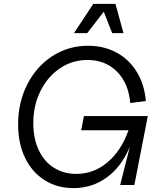

<svg xmlns="http://www.w3.org/2000/svg" viewBox="-20 -950 839 986"><path d="M73 -311Q73 -424 120 -516.5Q167 -609 249 -662Q331 -715 432 -715Q514 -715 578.5 -680Q643 -645 682.5 -580.5Q722 -516 729 -431L649 -421Q640 -523 580.5 -582.5Q521 -642 429 -642Q351 -642 287.5 -599Q224 -556 187.5 -482Q151 -408 151 -317Q151 -239 178.5 -180Q206 -121 256 -89Q306 -57 372 -57Q461 -57 531.5 -116Q602 -175 640 -281H397L411 -354H739L670 0H597L647 -197Q605 -95 529.5 -39.5Q454 16 357 16Q273 16 208.5 -25Q144 -66 108.5 -140Q73 -214 73 -311ZM573 -930 614 -780H556L513 -890L428 -780H360L459 -930Z"/></svg>

Font: MedMera Sans
Style: Italic
Weight: 400
Italic angle: -11°
Designer: Kasper Nordkvist
Foundry: UNCUT.wtf
Version: Version 1.300